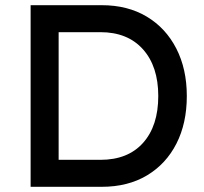

<svg xmlns="http://www.w3.org/2000/svg" viewBox="-20 -720 788 740"><path d="M98 0V-700H372Q472 -700 545.5 -656Q619 -612 659.5 -533Q700 -454 700 -350Q700 -245 660 -166.5Q620 -88 546.5 -44Q473 0 372 0ZM367 -596H206V-104H367Q473 -104 531.5 -169.5Q590 -235 590 -350Q590 -464 531 -530Q472 -596 367 -596Z"/></svg>

Font: Lexend
Style: Regular
Weight: 400
Designer: Bonnie Shaver-Troup, Thomas Jockin
Foundry: Lexend
Version: Version 1.007; ttfautohint (v1.8.3)